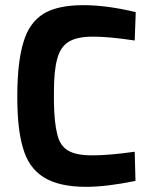

<svg xmlns="http://www.w3.org/2000/svg" viewBox="-20 -712 583 744"><path d="M314 12Q393 12 505 -11L502 -124Q402 -110 338 -110Q274 -110 243 -129Q212 -148 202 -191Q190 -237 189 -319V-356Q189 -440 202 -485Q214 -530 246 -550Q278 -570 341 -570Q403 -570 502 -555L506 -665Q394 -692 303 -692Q204 -692 149 -659Q93 -624 71 -549Q47 -472 47 -337Q47 -211 69 -139Q90 -63 148 -26Q207 12 314 12Z"/></svg>

Font: Online Auction - Bold
Style: Bold
Weight: 500
Designer: Mohamed Mostafa, the designer of Online Auction
Foundry: Kief Type Foundry
Version: ""